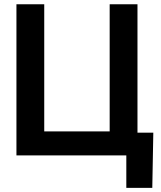

<svg xmlns="http://www.w3.org/2000/svg" viewBox="-20 -748 775 924"><path d="M641.6 0H59.1V-727.5H192.9V-115.7H507.8V-727.5H641.6ZM587.9 156.2V0H547.4V-109.4H717.8L712.9 156.2Z"/></svg>

Font: Inter Display Semi Bold
Style: Regular
Weight: 600
Designer: Rasmus Andersson
Foundry: rsms
Version: Version 4.000;git-37864ae